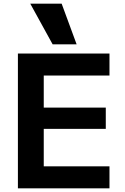

<svg xmlns="http://www.w3.org/2000/svg" viewBox="-20 -1020 676 1040"><path d="M77 0V-730H573V-611H217V-437H553V-322H217V-119H573V0ZM265 -780 144 -1000H314L395 -780Z"/></svg>

Font: M PLUS 2 Thin
Style: Bold
Weight: 700
Version: Version 1.001